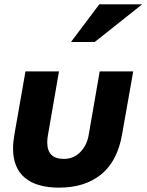

<svg xmlns="http://www.w3.org/2000/svg" viewBox="-20 -850 673 882"><path d="M438 -522 387 -228Q379 -182 348.5 -151Q318 -120 273 -120Q197 -120 197 -196Q197 -212 200 -228L251 -522H97L46 -231Q40 -197 40 -168Q40 -79 94 -33.5Q148 12 251 12Q370 12 445 -49Q520 -110 541 -234L592 -522ZM306 -657H415L633 -830H436Z"/></svg>

Font: Geom Bold
Style: Bold Italic
Weight: 700
Italic angle: -10°
Version: Version 1.102